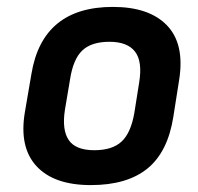

<svg xmlns="http://www.w3.org/2000/svg" viewBox="-20 -524 572 556"><path d="M243 12Q136 12 85.5 -43Q35 -98 52 -199L71 -310Q103 -504 307 -504Q412 -504 463.5 -450.5Q515 -397 499 -294L482 -186Q466 -84 407 -36Q348 12 243 12ZM253 -89Q305 -89 332 -114Q359 -139 369 -197L383 -285Q393 -346 371 -374.5Q349 -403 297 -403Q245 -403 218.5 -378Q192 -353 183 -295L168 -206Q159 -148 179 -118.5Q199 -89 253 -89Z"/></svg>

Font: Sofia Sans
Style: Bold Italic
Weight: 700
Italic angle: -9°
Designer: Botio Nikoltchev, Ani Petrova
Foundry: lettersoup
Version: Version 4.101; ttfautohint (v1.8.4.7-5d5b)